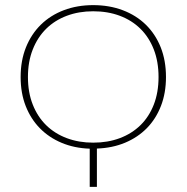

<svg xmlns="http://www.w3.org/2000/svg" viewBox="-20 -729 728 749"><path d="M343.5 -172.5Q400.5 -172.5 447.2 -190Q494 -207.5 527.8 -240.5Q561.5 -273.5 580 -321Q598.5 -368.5 598.5 -428.5Q598.5 -488.5 580 -536Q561.5 -583.5 527.8 -616.8Q494 -650 447.2 -667.5Q400.5 -685 343.5 -685Q287.5 -685 240.8 -667.5Q194 -650 160.2 -616.8Q126.5 -583.5 107.8 -536Q89 -488.5 89 -428.5Q89 -368.5 107.8 -321Q126.5 -273.5 160.2 -240.5Q194 -207.5 240.8 -190Q287.5 -172.5 343.5 -172.5ZM330 -149Q270 -151 220.5 -171.8Q171 -192.5 135.5 -228.8Q100 -265 80.2 -315.5Q60.5 -366 60.5 -428.5Q60.5 -492.5 81.2 -544.2Q102 -596 139.5 -632.8Q177 -669.5 229 -689.2Q281 -709 343.5 -709Q406.5 -709 458.8 -689.2Q511 -669.5 548.5 -633Q586 -596.5 606.8 -544.8Q627.5 -493 627.5 -428.5Q627.5 -366.5 608 -316Q588.5 -265.5 553 -229.2Q517.5 -193 467.8 -172.2Q418 -151.5 358 -149.5V0H330Z"/></svg>

Font: Lato 2
Style: Regular
Weight: 200
Designer: Lukasz Dziedzic with Adam Twardoch and Botio Nikoltchev
Foundry: tyPoland Lukasz Dziedzic
Version: Version 2.015; 2015-08-06; http://www.latofonts.com/